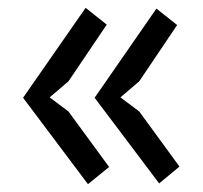

<svg xmlns="http://www.w3.org/2000/svg" viewBox="-20 -509 518 491"><path d="M222 -259 380 -487 433 -445 336 -301 288 -260 336 -224 439 -83 387 -40ZM39 -259 199 -489 253 -446 155 -301 107 -260 155 -224 259 -82 205 -38Z"/></svg>

Font: PT Sans
Style: Regular
Weight: 400
Version: Version 2.003W OFL; ttfautohint (v1.6)